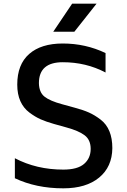

<svg xmlns="http://www.w3.org/2000/svg" viewBox="-20 -1009 690 1046"><path d="M270 -836 373 -989H506L385 -836ZM325 17Q177 17 61 -38V-147Q179 -85 325 -85Q402 -85 438 -116Q474 -147 474 -198Q474 -247 441 -272Q408 -297 341 -315L273 -334Q231 -346 201.5 -359Q172 -372 140 -396Q108 -420 91 -458Q74 -496 74 -548Q74 -658 139 -715Q204 -772 322 -772Q446 -772 555 -720V-614Q449 -670 322 -670Q192 -670 192 -556Q193 -506 222.5 -482.5Q252 -459 319 -441L388 -422Q433 -410 464.5 -396Q496 -382 528 -357.5Q560 -333 576 -294Q592 -255 592 -202Q591 -100 520 -41.5Q449 17 325 17Z"/></svg>

Font: Biryani DemiBold
Style: Regular
Weight: 600
Designer: Dan Reynolds and Mathieu Réguer
Foundry: Dan Reynolds and Mathieu Réguer
Version: Version 1.003;PS 001.003;hotconv 1.0.70;makeotf.lib2.5.58329